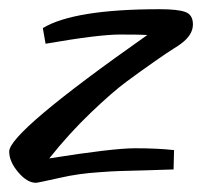

<svg xmlns="http://www.w3.org/2000/svg" viewBox="-23 -400 462 417"><path d="M355 -74 354 -32Q331 -31 291 -30Q251 -29 235.5 -28.5Q220 -28 193 -26Q147 -23 108 -14Q59 -3 55 -3Q36 -3 16.5 -26Q-3 -49 -3 -71Q-3 -113 297 -324Q284 -325 237.5 -325Q191 -325 76 -305L70 -339Q138 -380 324 -380Q363 -380 379.5 -374Q396 -368 396 -347Q396 -324 370 -305Q365 -301 353.5 -294Q342 -287 312 -266Q282 -245 251.5 -222.5Q221 -200 174 -155Q127 -110 84 -56Q222 -78 270.5 -78Q319 -78 355 -74Z"/></svg>

Font: Marck Script
Style: Regular
Weight: 400
Designer: Denis Masharov, Marck Fogel
Foundry: Denis Masharov
Version: Version 1.002